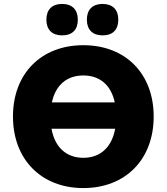

<svg xmlns="http://www.w3.org/2000/svg" viewBox="-20 -946 848 977"><path d="M502 -766C554 -766 582 -795 582 -846C582 -897 553 -926 502 -926C451 -926 422 -897 422 -846C422 -795 451 -766 502 -766ZM296 -766C348 -766 376 -795 376 -846C376 -897 347 -926 296 -926C245 -926 216 -897 216 -846C216 -795 245 -766 296 -766ZM404 11C618 11 762 -134 762 -353C762 -572 618 -716 404 -716C190 -716 46 -572 46 -353C46 -135 190 11 404 11ZM404 -562C488 -562 545 -513 564 -425H244C263 -513 320 -562 404 -562ZM404 -143C317 -143 259 -197 242 -291H566C549 -197 491 -143 404 -143Z"/></svg>

Font: Nunito Black
Style: Regular
Weight: 900
Designer: Vernon Adams
Foundry: Vernon Adams
Version: Version 3.602